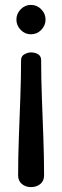

<svg xmlns="http://www.w3.org/2000/svg" viewBox="-20 -758 254 784"><path d="M106 6Q85 6 69.5 -6.5Q54 -19 54 -42Q54 -115 57 -196.5Q60 -278 63 -359Q66 -440 66 -512Q66 -529 80 -536.5Q94 -544 106 -544Q123 -544 135.5 -536.5Q148 -529 148 -512Q148 -440 151 -359Q154 -278 157 -196.5Q160 -115 160 -42Q160 -19 144.5 -6.5Q129 6 106 6ZM106 -618Q82 -618 64.5 -636Q47 -654 47 -678Q47 -702 64.5 -720Q82 -738 106 -738Q131 -738 148.5 -720Q166 -702 166 -678Q166 -654 148.5 -636Q131 -618 106 -618Z"/></svg>

Font: Dosis SemiBold
Style: Regular
Weight: 600
Designer: EdgarTolentino, PabloImpallari, IginoMarini
Foundry: EdgarTolentino, PabloImpallari, IginoMarini
Version: Version 3.001; ttfautohint (v1.8.2)